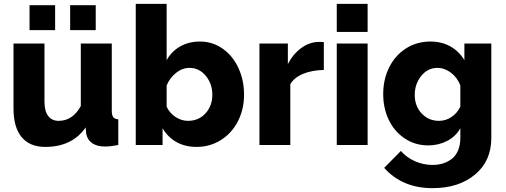

<svg xmlns="http://www.w3.org/2000/svg" viewBox="-20 -750 2616 993"><path d="M132.8 -594.2V-723.1H265.1V-594.2ZM342.8 -594.2V-723.1H475.1V-594.2ZM49.8 -189V-524.9H210V-224.1Q210 -176.3 229 -150.6Q248 -125 283.2 -125Q355.5 -125 397.9 -201.2V-524.9H558.1V-178.2Q558.1 -154.3 565.7 -144.3Q573.2 -134.3 591.8 -132.8V0Q552.2 7.8 523.9 7.8Q481.9 7.8 456.8 -9.5Q431.6 -26.9 425.8 -59.1L422.9 -90.8Q353 9.8 213.9 9.8Q133.8 9.8 91.8 -41Q49.8 -91.8 49.8 -189Z M820.8 -86.9V0H682.1V-730H841.8V-439Q867.7 -484.9 912.1 -510Q956.5 -535.2 1014.2 -535.2Q1079.1 -535.2 1131.6 -498.3Q1184.1 -461.4 1213.1 -398.4Q1242.2 -335.4 1242.2 -259.8Q1242.2 -184.6 1210.4 -122.8Q1178.7 -61 1122.3 -25.6Q1065.9 9.8 997.1 9.8Q937.5 9.8 892.6 -15.4Q847.7 -40.5 820.8 -86.9ZM1078.1 -259.8Q1078.1 -316.9 1044.2 -357.9Q1010.3 -398.9 960 -398.9Q922.9 -398.9 890.9 -373.5Q858.9 -348.1 841.8 -308.1V-198.2Q857.4 -165 887.9 -145Q918.5 -125 952.1 -125Q1007.3 -125 1042.7 -163.6Q1078.1 -202.1 1078.1 -259.8Z M1654.8 -388.2Q1594.7 -387.2 1548.3 -368.4Q1502 -349.6 1481.4 -314.9V0H1321.8V-524.9H1468.8V-418.9Q1496.1 -471.2 1538.6 -502Q1581.1 -532.7 1628.4 -533.2Q1648.9 -533.2 1654.8 -532.2Z M1721.7 -585V-730H1881.3V-585ZM1721.7 0V-524.9H1881.3V0Z M1961.9 -263.2Q1961.9 -339.4 1992.7 -401.4Q2023.4 -463.4 2079.3 -499.3Q2135.3 -535.2 2206.1 -535.2Q2264.2 -535.2 2309.1 -510Q2354 -484.9 2381.8 -439V-524.9H2521V-36.1Q2521 82.5 2436.8 152.8Q2352.5 223.1 2216.8 223.1Q2061 223.1 1966.8 118.2L2053.2 30.8Q2082 64 2125.5 83.5Q2168.9 103 2216.8 103Q2246.6 103 2272 95Q2297.4 86.9 2317.6 70.8Q2337.9 54.7 2349.4 27.3Q2360.8 0 2360.8 -36.1V-86.9Q2337.4 -44.4 2292.7 -21.2Q2248 2 2194.8 2Q2127 2 2073.2 -33.9Q2019.5 -69.8 1990.7 -130.1Q1961.9 -190.4 1961.9 -263.2ZM2360.8 -198.2V-308.1Q2345.2 -349.1 2312.3 -374Q2279.3 -398.9 2242.2 -398.9Q2191.9 -398.9 2158.4 -357.2Q2125 -315.4 2125 -258.8Q2125 -201.2 2160.9 -163.1Q2196.8 -125 2250 -125Q2285.6 -125 2315.2 -145Q2344.7 -165 2360.8 -198.2Z"/></svg>

Font: Rawline ExtraBold
Style: Regular
Weight: 800
Designer: Matt McInerney, Pablo Impallari, Rodrigo Fuenzalida
Foundry: Matt McInerney, Pablo Impallari, Rodrigo Fuenzalida
Version: Version 4.020;PS 004.020;hotconv 1.0.88;makeotf.lib2.5.64775